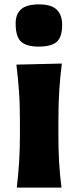

<svg xmlns="http://www.w3.org/2000/svg" viewBox="-20 -855 356 875"><path d="M56.6 0Q63.5 -59.6 67.1 -116.2Q70.8 -172.9 70.8 -242.2V-298.3Q70.8 -382.3 66.4 -441.4Q62 -500.5 54.7 -560.5L261.7 -565.4Q254.4 -504.9 250.2 -444.6Q246.1 -384.3 246.1 -298.3V-242.2Q246.1 -172.9 249.3 -116.2Q252.4 -59.6 260.3 0ZM156.7 -642.6Q101.1 -642.6 76.2 -665Q51.3 -687.5 51.3 -748Q51.3 -791 76.4 -813Q101.6 -835 158.2 -835Q213.9 -835 238.5 -811Q263.2 -787.1 263.2 -741.7Q263.2 -685.5 238.3 -664.1Q213.4 -642.6 156.7 -642.6Z"/></svg>

Font: Pinar DS2-Bold
Style: Regular
Weight: 700
Designer: Amin Abedi
Version: Version 2.000